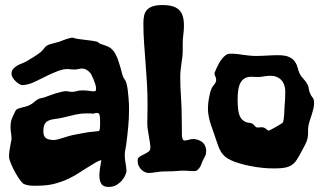

<svg xmlns="http://www.w3.org/2000/svg" viewBox="-20 -696 1287 765"><path d="M492.2 -305.2Q493.2 -293.9 493.7 -282.5Q494.1 -271 494.1 -258.8Q494.1 -224.1 490.7 -188.7Q487.3 -153.3 482.9 -120.1Q481.4 -109.4 479.2 -98.4Q477.1 -87.4 477.1 -79.1Q477.1 -61 480.5 -44.2Q483.9 -27.3 483.9 -13.2Q483.9 -10.3 480 0Q476.1 10.3 467.5 21Q459 31.7 445.6 40.3Q432.1 48.8 413.1 48.8Q391.1 48.8 383.5 36.1Q376 23.4 376 3.9Q376 -9.8 378.4 -25.6Q380.9 -41.5 383.8 -58.1Q372.6 -55.7 361.6 -48.8Q350.6 -42 340.8 -36.1Q319.3 -23.4 298.1 -9.3Q276.9 4.9 252 16.6Q227.1 28.3 197.5 36.1Q168 43.9 129.9 43.9Q128.9 43.9 122.3 44.2Q115.7 44.4 106.9 43.9Q98.1 43.5 88.6 41.5Q79.1 39.6 71.8 35.2Q61 24.4 51 8.5Q41 -7.3 33.4 -22.7Q25.9 -38.1 21.5 -49.8Q17.1 -61.5 17.1 -64Q16.1 -66.4 16.1 -68.6Q16.1 -70.8 16.1 -73.2Q16.1 -83.5 17.6 -94.5Q19 -105.5 21 -115.5Q22.9 -125.5 24.4 -132.6Q25.9 -139.6 25.9 -142.1Q25.9 -154.3 23.9 -165.8Q22 -177.2 22 -190.9Q22 -197.3 22.7 -204.3Q23.4 -211.4 25.9 -219.2Q25.9 -219.7 28.3 -225.6Q30.8 -231.4 33.9 -238.3Q37.1 -245.1 40.3 -251.5Q43.5 -257.8 44.9 -258.8Q48.3 -261.7 54.2 -263.7Q60.1 -265.6 67.4 -267.6Q74.7 -269.5 82.3 -271.5Q89.8 -273.4 97.2 -276.9Q108.4 -282.2 117.4 -290.5Q126.5 -298.8 133.8 -301.8Q138.7 -304.2 147.2 -305.7Q155.8 -307.1 165 -311Q171.4 -313 180.7 -316.7Q189.9 -320.3 200.4 -323.5Q210.9 -326.7 221.7 -329.3Q232.4 -332 242.2 -333Q246.6 -333 253.2 -331.5Q259.8 -330.1 269 -330.1Q275.9 -330.1 285.6 -333Q295.4 -335.9 309.1 -335.9Q322.8 -335.9 335.4 -334Q348.1 -332 355 -332Q360.4 -332 361.6 -335.2Q362.8 -338.4 362.8 -342.8Q362.8 -350.1 359.9 -359.9Q356.9 -369.6 353 -378.9Q349.1 -388.2 345.7 -395Q342.3 -401.9 340.8 -403.8Q333.5 -413.1 324.5 -418Q315.4 -422.9 308.1 -422.9Q300.3 -422.9 292.7 -420.9Q285.2 -418.9 275.9 -418.9Q269 -418.9 262 -419.9Q254.9 -420.9 248 -420.9Q231.4 -420.9 209.7 -412.6Q188 -404.3 166.3 -393.6Q144.5 -382.8 125.2 -373.3Q106 -363.8 94.2 -360.8Q87.9 -359.4 81.1 -358.2Q74.2 -356.9 67.9 -356.9Q64 -356.9 56.9 -361.1Q49.8 -365.2 43 -371.6Q36.1 -377.9 31 -386Q25.9 -394 25.9 -401.9Q25.9 -413.6 32.2 -421.1Q38.6 -428.7 47.9 -434.1Q57.1 -439.5 68.1 -443.6Q79.1 -447.8 87.9 -453.1Q99.1 -460 114.3 -469.2Q129.4 -478.5 140.1 -486.8Q151.4 -496.1 156.2 -503.7Q161.1 -511.2 168 -515.1Q174.8 -519 189.5 -522.5Q204.1 -525.9 216.8 -529.8Q220.7 -531.2 227.8 -534.2Q234.9 -537.1 242.4 -539.6Q250 -542 257.1 -543.9Q264.2 -545.9 268.1 -545.9H270Q279.3 -542.5 291 -540.8Q302.7 -539.1 315.7 -537.6Q328.6 -536.1 341.6 -534.4Q354.5 -532.7 366.2 -529.8Q370.1 -528.8 373.5 -525.6Q377 -522.5 380.9 -521Q398.9 -515.6 411.1 -510Q423.3 -504.4 432.6 -492.4Q441.9 -480.5 450 -458.3Q458 -436 467.8 -397.9Q469.7 -389.2 475.1 -381.8Q480.5 -374.5 482.9 -367.2Q486.8 -355 489 -337.6Q491.2 -320.3 492.2 -305.2ZM375 -174.8Q377.4 -177.2 378.2 -185.8Q378.9 -194.3 378.9 -205.1Q378.9 -217.8 378.4 -225.8Q377.9 -233.9 376.5 -238.3Q375 -242.7 372.6 -244.4Q370.1 -246.1 366.2 -246.1Q363.3 -246.1 361.1 -245.6Q358.9 -245.1 356.9 -244.6Q355 -243.7 353 -243.2Q345.2 -244.1 338.6 -244.1Q332 -244.1 325.2 -244.1Q311.5 -244.1 300 -242.7Q288.6 -241.2 277.6 -238.8Q266.6 -236.3 255.9 -233.4Q245.1 -230.5 232.9 -228Q215.3 -223.6 200.7 -222.2Q186 -220.7 175.3 -216.3Q164.6 -211.9 158.7 -202.4Q152.8 -192.9 152.8 -172.9Q152.8 -152.3 163.6 -145.3Q174.3 -138.2 194.8 -138.2Q201.2 -138.2 209.5 -140.4Q217.8 -142.6 227.3 -145.5Q236.8 -148.4 246.8 -151.6Q256.8 -154.8 267.1 -157.2Q274.4 -158.7 283 -160.4Q291.5 -162.1 300 -163.6Q308.6 -165 316.2 -166.5Q323.7 -168 329.1 -168.9Q332.5 -169.4 339.8 -170.2Q347.2 -170.9 354.5 -171.6Q361.8 -172.4 367.9 -173.1Q374 -173.8 375 -174.8Z M800.3 -105Q801.3 -101.1 801.3 -98.1Q801.3 -95.2 801.3 -92.8Q801.3 -81.5 796.9 -73.2Q792.5 -64.9 788.1 -56.2Q785.6 -51.8 783.2 -44.4Q780.8 -37.1 776.9 -30.5Q772.9 -23.9 767.3 -19Q761.7 -14.2 753.9 -14.2Q745.1 -14.2 733.4 -15.1Q721.7 -16.1 711.9 -16.1Q700.2 -16.1 683.6 -14.6Q667 -13.2 648.9 -13.2H639.2Q620.6 -13.2 602.5 -10Q584.5 -6.8 571.3 -6.8Q564.9 -6.8 557.4 -10.3Q549.8 -13.7 543.5 -19.8Q537.1 -25.9 532.7 -35.2Q528.3 -44.4 528.3 -56.2Q528.3 -66.4 536.1 -71.5Q543.9 -76.7 553.5 -81.1Q563 -85.4 571 -91.1Q579.1 -96.7 579.1 -106.9Q579.1 -116.7 577.1 -128.9Q575.2 -141.1 573 -154.1Q570.8 -167 568.8 -179.9Q566.9 -192.9 566.9 -204.1Q566.9 -222.2 567.4 -240.2Q567.9 -258.3 567.9 -276.9Q567.9 -327.1 565.2 -369.4Q562.5 -411.6 559.6 -450Q556.6 -488.3 554 -525.6Q551.3 -563 551.3 -604Q551.3 -620.6 554.2 -633.8Q557.1 -647 565.2 -656.2Q573.2 -665.5 588.1 -670.7Q603 -675.8 627 -675.8Q651.4 -675.8 667.7 -670.9Q684.1 -666 694.1 -656Q704.1 -646 708.5 -630.6Q712.9 -615.2 712.9 -594.2Q712.9 -575.2 710.4 -557.9Q708 -540.5 708 -520V-493.2Q708 -481 706.5 -468.8Q705.1 -456.5 703.1 -443.6Q701.2 -430.7 699.7 -417.2Q698.2 -403.8 698.2 -389.2Q698.2 -349.6 701.2 -308.1Q704.1 -266.6 704.1 -223.1Q704.1 -180.2 704.8 -158.2Q705.6 -136.2 715.3 -136.2Q722.7 -136.2 732.4 -139.2Q742.2 -142.1 751 -142.1Q768.1 -141.1 782.2 -132.3Q796.4 -123.5 800.3 -105Z M1230.5 -296.9Q1230.5 -293.9 1231 -291.5Q1231.4 -289.1 1231.4 -286.1Q1231.4 -274.9 1228.8 -263.2Q1226.1 -251.5 1222.2 -239.7Q1218.3 -228 1214.4 -216.1Q1210.4 -204.1 1208.5 -191.9Q1207.5 -187 1207.5 -180.9Q1207.5 -174.8 1207.5 -168.5Q1207.5 -162.1 1207 -156.2Q1206.5 -150.4 1205.6 -146Q1203.1 -133.8 1195.8 -119.6Q1188.5 -105.5 1181.6 -92.8Q1171.4 -73.7 1163.3 -60.8Q1155.3 -47.9 1144.3 -39.8Q1133.3 -31.7 1116.7 -28.3Q1100.1 -24.9 1072.8 -24.9Q1049.3 -24.9 1025.4 -27.3Q1001.5 -29.8 979 -34.2Q956.5 -38.6 937 -44.2Q917.5 -49.8 903.3 -56.2Q886.7 -63.5 877 -71.8Q867.2 -80.1 860.1 -91.8Q853 -103.5 847.2 -120.8Q841.3 -138.2 832.5 -164.1Q828.1 -177.2 823.5 -189.9Q818.8 -202.6 815.4 -215.6Q812 -228.5 810.1 -241.5Q808.1 -254.4 808.6 -268.1Q808.6 -275.9 809.8 -286.4Q811 -296.9 813 -307.4Q814.9 -317.9 817.4 -327.4Q819.8 -336.9 822.8 -342.8Q825.2 -348.6 828.4 -352.5Q831.5 -356.4 834.5 -360.4Q837.4 -364.3 839.4 -368.2Q841.3 -372.1 841.3 -377.9Q841.3 -382.3 840.3 -385.5Q839.4 -388.7 837.9 -391.6Q836.4 -394.5 835.4 -397.7Q834.5 -400.9 834.5 -404.8Q834.5 -404.3 836.7 -410.2Q838.9 -416 842.8 -424.6Q846.7 -433.1 852.3 -443.1Q857.9 -453.1 864.5 -461.7Q871.1 -470.2 879.2 -476.1Q887.2 -481.9 895.5 -481.9H906.7H910.6Q917.5 -481.9 927.2 -480.5Q937 -479 948.5 -477.5Q960 -476.1 972.9 -474.6Q985.8 -473.1 998.5 -473.1Q1021 -473.1 1043.9 -474.6Q1066.9 -476.1 1087.4 -476.1Q1116.7 -476.1 1132.1 -468.8Q1147.5 -461.4 1155 -450.4Q1162.6 -439.5 1165.8 -426.5Q1168.9 -413.6 1174.3 -401.9Q1178.2 -393.1 1188 -383.1Q1197.8 -373 1205.6 -358.9Q1209.5 -352.1 1210.4 -342.3Q1211.4 -332.5 1215.3 -325.2Q1219.2 -314.5 1224.4 -308.8Q1229.5 -303.2 1230.5 -296.9ZM1113.8 -272Q1114.7 -281.7 1115.7 -298.1Q1116.7 -314.5 1116.7 -330.1Q1116.7 -337.9 1114.7 -348.9Q1112.8 -359.9 1106.4 -369.9Q1100.1 -379.9 1088.1 -387Q1076.2 -394 1056.6 -394Q1044.4 -394 1031.5 -391.6Q1018.6 -389.2 1006.3 -389.2Q1000.5 -389.2 994.1 -389.6Q987.8 -390.1 981.4 -390.1Q964.4 -390.1 953.6 -383.1Q942.9 -376 937 -364Q931.2 -352.1 929 -335.9Q926.8 -319.8 926.8 -301.8Q926.8 -278.3 928.5 -262.7Q930.2 -247.1 934.1 -236.8Q938 -226.6 943.8 -220.5Q949.7 -214.4 958.5 -210Q966.3 -207 971.2 -207Q976.1 -207 983.4 -204.1Q987.8 -202.6 990.2 -200Q992.7 -197.3 994.9 -194.6Q997.1 -191.9 999.8 -189.9Q1002.4 -188 1006.3 -188Q1009.8 -188 1013.9 -188.5Q1018.1 -189 1022.5 -189Q1028.3 -189 1032.7 -187Q1037.1 -185.1 1040.3 -182.4Q1043.5 -179.7 1046.1 -177.7Q1048.8 -175.8 1051.8 -175.8Q1053.2 -176.3 1061.8 -180.7Q1070.3 -185.1 1080.1 -190.7Q1089.8 -196.3 1097.9 -201.2Q1106 -206.1 1106.4 -207Q1108.9 -210.9 1110.1 -219.5Q1111.3 -228 1112.1 -237.8Q1112.8 -247.6 1113 -256.8Q1113.3 -266.1 1113.8 -272Z"/></svg>

Font: Freckle Face
Style: Regular
Weight: 400
Designer: Astigmatic (AOETI)
Foundry: Astigmatic (AOETI)
Version: Version 1.000